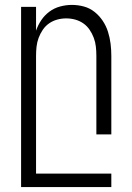

<svg xmlns="http://www.w3.org/2000/svg" viewBox="-20 -548 540 783"><path d="M66 215V-520H127V-423Q135 -446 148.5 -466Q162 -486 181.5 -500.5Q201 -515 225 -521.5Q249 -528 273 -528Q298 -528 322 -521.5Q346 -515 365.5 -499.5Q385 -484 399 -463Q413 -442 420.5 -418Q428 -394 431 -369.5Q434 -345 434 -320V0H373V-320Q373 -339 371 -357.5Q369 -376 362.5 -393.5Q356 -411 345.5 -426.5Q335 -442 320 -452.5Q305 -463 287 -468Q269 -473 250 -473Q231 -473 213 -468Q195 -463 180 -452.5Q165 -442 154.5 -426.5Q144 -411 137.5 -393.5Q131 -376 129 -357.5Q127 -339 127 -320V160H434V215Z"/></svg>

Font: Iosevka Fixed Light
Style: Regular
Weight: 300
Monospace: yes
Designer: Belleve Invis
Foundry: Belleve Invis
Version: Version 32.3.0